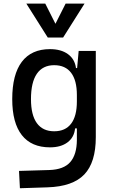

<svg xmlns="http://www.w3.org/2000/svg" viewBox="-20 -796 626 1050"><path d="M88.9 233.4 84 138.7 250 133.8Q328.6 131.3 364.3 90.3Q399.9 49.3 400.4 -30.3V-408.2L410.2 -517.6H503.9V-45.9Q503.9 92.3 440.9 158.2Q377.9 224.1 240.2 228.5ZM253.4 9.8Q151.9 9.8 99.4 -57.1Q46.9 -124 46.9 -253.9Q46.9 -388.7 99.4 -458Q151.9 -527.3 253.4 -527.3Q314 -527.3 351.6 -500Q389.2 -472.7 395.5 -423.8H435.5L400.4 -276.4Q400.4 -356.4 368.9 -397.9Q337.4 -439.5 276.4 -439.5Q213.9 -439.5 181.6 -392.6Q149.4 -345.7 149.4 -253.9Q149.4 -167 181.6 -122.6Q213.9 -78.1 276.4 -78.1Q337.4 -78.1 368.9 -119.6Q400.4 -161.1 400.4 -241.2L435.5 -93.8H390.6Q385.7 -44.9 349.4 -17.6Q313 9.8 253.4 9.8ZM241.2 -590.8 124 -776.4H227.5L288.1 -656.2H278.3L338.9 -776.4H442.4L325.2 -590.8Z"/></svg>

Font: Cascadia Mono
Style: Regular
Weight: 400
Monospace: yes
Designer: Aaron Bell
Foundry: Saja Typeworks
Version: Version 2102.003